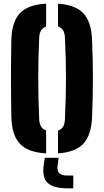

<svg xmlns="http://www.w3.org/2000/svg" viewBox="-20 -829 568 1049"><path d="M232 9Q132.5 3.5 88.5 -43.5Q44.5 -90.5 42 -191Q41 -247.5 40.5 -299Q40 -350.5 40 -400.5Q40 -450.5 40.5 -502.2Q41 -554 42 -610Q44.5 -710 88.5 -756.8Q132.5 -803.5 232 -809V-683.5Q213 -677.5 203.8 -661.8Q194.5 -646 194 -618Q191.5 -563.5 190.2 -509Q189 -454.5 189 -400.5Q189 -346.5 190.2 -292.2Q191.5 -238 194 -183Q194.5 -155 203.8 -138.8Q213 -122.5 232 -116.5ZM297 9V-116Q316.5 -122 325.5 -138.2Q334.5 -154.5 335 -183Q337.5 -238 339 -292.2Q340.5 -346.5 340.5 -400.5Q340.5 -454.5 339 -509Q337.5 -563.5 335 -618Q334.5 -646 325.5 -662Q316.5 -678 297 -684V-809Q392.5 -802.5 436 -755.8Q479.5 -709 483 -610Q485.5 -553.5 486.5 -501.8Q487.5 -450 487.5 -399.8Q487.5 -349.5 486.5 -298.2Q485.5 -247 483 -191Q479.5 -91.5 436 -44.5Q392.5 2.5 297 9ZM380.5 200H348.5Q273 200 241.2 171Q209.5 142 218.5 76L224.5 33H300.5L294.5 76Q291 105 304 117.5Q317 130 348.5 130H380.5Z"/></svg>

Font: Big Shoulders Stencil Text Thin Black
Style: Regular
Weight: 900
Version: Version 2.001